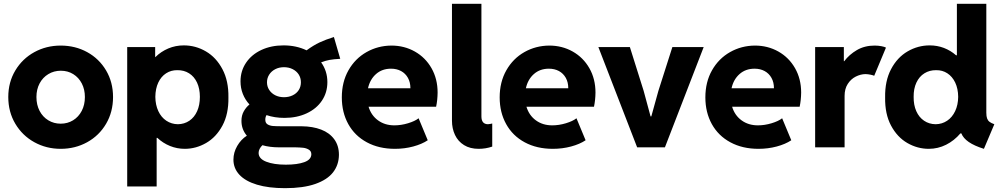

<svg xmlns="http://www.w3.org/2000/svg" viewBox="-20 -772 5255 1006"><path d="M23.4 -263.7Q23.4 -341.3 60.3 -402.8Q97.2 -464.4 159.9 -498.8Q222.7 -533.2 297.9 -533.2Q374.5 -533.2 437 -498.8Q499.5 -464.4 535.9 -402.8Q572.3 -341.3 572.3 -263.7Q572.3 -185.5 535.9 -123.5Q499.5 -61.5 436.8 -26.9Q374 7.8 297.9 7.8Q222.7 7.8 159.9 -26.9Q97.2 -61.5 60.3 -123.5Q23.4 -185.5 23.4 -263.7ZM424.8 -263.7Q424.8 -303.2 408.7 -334.5Q392.6 -365.7 364 -383.5Q335.4 -401.4 298.8 -401.4Q262.7 -401.4 233.4 -383.8Q204.1 -366.2 187.5 -335Q170.9 -303.7 170.9 -263.7Q170.9 -222.7 187.5 -190.9Q204.1 -159.2 233.2 -141.6Q262.2 -124 297.9 -124Q334 -124 362.8 -141.6Q391.6 -159.2 408.2 -190.9Q424.8 -222.7 424.8 -263.7Z M646.5 -525.4H793V-472.7H793.9Q823.7 -502 861.8 -518.1Q899.9 -534.2 943.4 -534.2Q1004.9 -534.2 1058.8 -502.7Q1112.8 -471.2 1145.5 -409.4Q1178.2 -347.7 1176.8 -261.7Q1178.2 -174.8 1145.5 -114Q1112.8 -53.2 1059.8 -22.7Q1006.8 7.8 948.2 7.8Q907.7 7.8 870.8 -7.1Q834 -22 804.2 -49.8H800.8V205.1H646.5ZM1027.3 -264.6Q1027.3 -307.1 1012.5 -339.1Q997.6 -371.1 970.7 -387.9Q943.8 -404.8 909.2 -404.3Q876.5 -404.8 850.3 -387.9Q824.2 -371.1 809.3 -339.4Q794.4 -307.6 793.9 -264.6Q794.4 -222.2 809.6 -189.7Q824.7 -157.2 851.6 -139.4Q878.4 -121.6 912.1 -121.1Q945.8 -121.6 972.2 -139.4Q998.5 -157.2 1012.9 -189.5Q1027.3 -221.7 1027.3 -264.6Z M1203.1 64.5Q1203.1 26.9 1222.9 -7.3Q1242.7 -41.5 1273.4 -61Q1245.1 -94.2 1245.1 -138.7Q1245.1 -167 1257.3 -188.7Q1269.5 -210.4 1287.1 -224.6Q1264.6 -249 1252.4 -279.8Q1240.2 -310.5 1240.2 -345.7Q1240.2 -400.4 1269.3 -443.4Q1298.3 -486.3 1349.6 -510.3Q1400.9 -534.2 1465.8 -534.2Q1532.2 -534.2 1586.4 -508.3Q1622.6 -534.7 1654.3 -549.6Q1686 -564.5 1729.5 -578.1L1762.7 -463.9Q1727.1 -461.9 1706.3 -458Q1685.5 -454.1 1662.6 -445.3Q1695.3 -399.9 1695.3 -341.8Q1695.3 -287.1 1666.7 -244.6Q1638.2 -202.1 1586.9 -178.2Q1535.6 -154.3 1470.7 -154.3Q1418.9 -154.3 1376.5 -168.9Q1370.1 -159.2 1370.1 -144.5Q1370.1 -127.9 1381.6 -120.6Q1393.1 -113.3 1410.4 -111.8Q1427.7 -110.4 1461.9 -110.4H1560.5Q1618.7 -109.9 1662.6 -93Q1706.5 -76.2 1731.2 -42.5Q1755.9 -8.8 1755.9 39.1Q1755.4 91.8 1725.1 130.9Q1694.8 169.9 1631.8 191.9Q1568.8 213.9 1473.6 213.9Q1387.2 213.9 1326.4 195.6Q1265.6 177.2 1234.4 143.6Q1203.1 109.9 1203.1 64.5ZM1556.6 -340.8Q1556.6 -363.8 1545.2 -381.6Q1533.7 -399.4 1513.4 -409.7Q1493.2 -419.9 1467.8 -419.9Q1442.4 -419.9 1422.1 -409.4Q1401.9 -398.9 1390.4 -380.9Q1378.9 -362.8 1378.9 -340.8Q1378.9 -318.8 1390.4 -301Q1401.9 -283.2 1422.1 -272.9Q1442.4 -262.7 1467.8 -262.7Q1493.2 -262.7 1513.4 -272.5Q1533.7 -282.2 1545.2 -300Q1556.6 -317.9 1556.6 -340.8ZM1477.5 90.8Q1538.1 90.8 1574.5 77.6Q1610.8 64.5 1611.3 36.1Q1611.3 20 1597.9 12Q1584.5 3.9 1568.1 2.2Q1551.8 0.5 1528.3 0H1442.4Q1393.1 0 1355 -11.2Q1345.7 -2.4 1340.3 8.1Q1335 18.6 1335 29.3Q1335 59.6 1374.8 75.2Q1414.6 90.8 1477.5 90.8Z M1771 -261.7Q1771 -342.3 1805.9 -403.8Q1840.8 -465.3 1900.4 -499Q1960 -532.7 2030.8 -533.2Q2098.1 -533.2 2153.6 -502Q2209 -470.7 2241 -414.6Q2272.9 -358.4 2272.9 -287.1Q2272.5 -247.6 2265.1 -212.9H1911.1Q1924.8 -167.5 1960.7 -141.4Q1996.6 -115.2 2046.4 -115.2Q2081.5 -115.2 2117.9 -126.2Q2154.3 -137.2 2173.3 -152.3L2221.2 -37.1Q2190.4 -16.6 2145 -4.4Q2099.6 7.8 2049.3 7.8Q1965.3 7.8 1902.1 -26.4Q1838.9 -60.5 1804.9 -121.8Q1771 -183.1 1771 -261.7ZM2130.4 -309.6Q2130.4 -340.8 2117.4 -364Q2104.5 -387.2 2081.5 -399.7Q2058.6 -412.1 2028.8 -412.1Q1981.9 -412.1 1950.2 -384Q1918.5 -356 1908.2 -309.6Z M2348.1 -139.6V-752H2502.4V-162.1Q2502.4 -121.6 2536.6 -121.1Q2544.4 -121.6 2550.8 -123Q2557.1 -124.5 2559.1 -125V-3.9Q2524.9 7.8 2487.8 7.8Q2442.9 7.8 2411.4 -11.7Q2379.9 -31.2 2364 -64.9Q2348.1 -98.6 2348.1 -139.6Z M2598.1 -261.7Q2598.1 -342.3 2633.1 -403.8Q2668 -465.3 2727.5 -499Q2787.1 -532.7 2857.9 -533.2Q2925.3 -533.2 2980.7 -502Q3036.1 -470.7 3068.1 -414.6Q3100.1 -358.4 3100.1 -287.1Q3099.6 -247.6 3092.3 -212.9H2738.3Q2752 -167.5 2787.8 -141.4Q2823.7 -115.2 2873.5 -115.2Q2908.7 -115.2 2945.1 -126.2Q2981.4 -137.2 3000.5 -152.3L3048.3 -37.1Q3017.6 -16.6 2972.2 -4.4Q2926.8 7.8 2876.5 7.8Q2792.5 7.8 2729.2 -26.4Q2666 -60.5 2632.1 -121.8Q2598.1 -183.1 2598.1 -261.7ZM2957.5 -309.6Q2957.5 -340.8 2944.6 -364Q2931.6 -387.2 2908.7 -399.7Q2885.7 -412.1 2856 -412.1Q2809.1 -412.1 2777.3 -384Q2745.6 -356 2735.4 -309.6Z M3115.2 -525.4H3280.3L3352.5 -295.9L3388.7 -162.1H3392.6L3429.7 -295.9L3502.9 -525.4H3667L3463.9 0H3318.4Z M3675.8 -261.7Q3675.8 -342.3 3710.7 -403.8Q3745.6 -465.3 3805.2 -499Q3864.7 -532.7 3935.5 -533.2Q4002.9 -533.2 4058.3 -502Q4113.8 -470.7 4145.8 -414.6Q4177.7 -358.4 4177.7 -287.1Q4177.2 -247.6 4169.9 -212.9H3815.9Q3829.6 -167.5 3865.5 -141.4Q3901.4 -115.2 3951.2 -115.2Q3986.3 -115.2 4022.7 -126.2Q4059.1 -137.2 4078.1 -152.3L4126 -37.1Q4095.2 -16.6 4049.8 -4.4Q4004.4 7.8 3954.1 7.8Q3870.1 7.8 3806.9 -26.4Q3743.7 -60.5 3709.7 -121.8Q3675.8 -183.1 3675.8 -261.7ZM4035.2 -309.6Q4035.2 -340.8 4022.2 -364Q4009.3 -387.2 3986.3 -399.7Q3963.4 -412.1 3933.6 -412.1Q3886.7 -412.1 3855 -384Q3823.2 -356 3813 -309.6Z M4251 -525.4H4401.4V-451.2H4403.3Q4429.7 -486.3 4470 -509.8Q4510.3 -533.2 4562.5 -533.2Q4581.5 -533.2 4598.1 -530Q4614.7 -526.9 4622.1 -522.5L4560.5 -375Q4554.2 -377.9 4541.5 -380.6Q4528.8 -383.3 4514.6 -383.8Q4488.8 -383.3 4463.6 -370.6Q4438.5 -357.9 4421.9 -332.3Q4405.3 -306.6 4405.3 -269.5V0H4251Z M5017.1 -73.2H5012.2Q4980 -35.2 4937.3 -13.7Q4894.5 7.8 4846.2 7.8Q4787.1 7.8 4734.1 -22.7Q4681.2 -53.2 4648.7 -114Q4616.2 -174.8 4617.7 -261.7Q4616.2 -347.7 4648.7 -409.4Q4681.2 -471.2 4735.4 -502.7Q4789.6 -534.2 4851.1 -534.2Q4890.6 -534.2 4925.8 -520.8Q4960.9 -507.3 4989.3 -482.4H4993.7V-752H5147.9V-181.6Q5147.9 -162.6 5151.9 -151.6Q5155.8 -140.6 5164.6 -133.8Q5173.3 -127 5189.9 -121.1L5135.3 7.8Q5085.4 -7.8 5056.2 -27.8Q5026.9 -47.9 5017.1 -73.2ZM5000.5 -264.6Q5000 -307.6 4984.9 -339.4Q4969.7 -371.1 4943.8 -387.9Q4918 -404.8 4885.3 -404.3Q4850.6 -404.8 4823.5 -387.9Q4796.4 -371.1 4781.5 -339.1Q4766.6 -307.1 4767.1 -264.6Q4766.6 -221.7 4781 -189.5Q4795.4 -157.2 4821.8 -139.4Q4848.1 -121.6 4882.3 -121.1Q4916 -121.6 4942.6 -139.4Q4969.2 -157.2 4984.6 -189.7Q5000 -222.2 5000.5 -264.6Z"/></svg>

Font: Reddit Sans Fudge ExtraBold
Style: Regular
Weight: 800
Designer: Stephen Hutchings
Foundry: Reddit
Version: Version 1.011